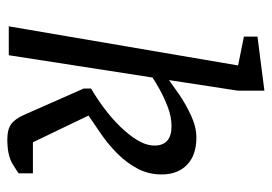

<svg xmlns="http://www.w3.org/2000/svg" viewBox="-129 -610 743 525"><g transform="rotate(90 242.5 -347.5)"><path d="M361 4Q334 4 319.5 -6.5Q305 -17 294 -42L222 -205V-225Q248 -240 275.5 -260.5Q303 -281 326 -304.5Q349 -328 363.5 -352Q378 -376 378 -399Q378 -421 365 -433Q352 -445 325 -445Q299 -445 272 -434.5Q245 -424 223.5 -412Q202 -400 192 -393L131 0H52L159 -627L80 -643V-680L228 -699V-627L199 -438Q211 -447 237 -465Q263 -483 295 -498Q327 -513 356 -513Q404 -513 430.5 -487.5Q457 -462 457 -418Q457 -382 441 -352Q425 -322 400.5 -297.5Q376 -273 348 -253.5Q320 -234 296 -218L369 -66H454V-27Q452 -25 428.5 -10.5Q405 4 361 4Z"/></g></svg>

Font: Faustina
Style: Italic
Weight: 400
Italic angle: -8°
Designer: Alfonso Garcia
Foundry: http://www.omnibus-type.com
Version: Version 1.200